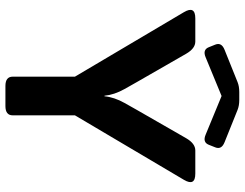

<svg xmlns="http://www.w3.org/2000/svg" viewBox="-117 -785 902 708"><g transform="rotate(90 334.0 -431.0)"><path d="M144.5 -773.9Q135.3 -796.9 163.6 -808.1L282.7 -856Q298.3 -862.3 319.3 -862.3H348.6Q369.6 -862.3 385.3 -856L504.4 -808.1Q532.7 -796.9 523.4 -773.9L513.7 -749.5Q504.4 -726.6 476.6 -738.3L334.5 -796.9H333.5L191.4 -738.3Q163.6 -726.6 154.3 -749.5ZM24.9 -658.2Q0 -700.2 47.9 -700.2H133.3Q158.7 -700.2 178.2 -666.5L282.2 -485.4Q286.6 -478 308.1 -439.7Q329.6 -401.4 333 -365.2H335Q338.4 -401.4 359.9 -439.7Q381.3 -478 385.7 -485.4L489.7 -666.5Q509.3 -700.2 534.7 -700.2H620.1Q668 -700.2 643.1 -658.2L405.3 -256.3V-26.9Q405.3 0 371.1 0H296.9Q262.7 0 262.7 -26.9V-256.3Z"/></g></svg>

Font: Istok
Style: Bold
Weight: 700
Designer: Andrey V. Panov
Foundry: Andrey V. Panov
Version: Version 1.0.1